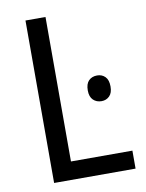

<svg xmlns="http://www.w3.org/2000/svg" viewBox="-82 -772 631 831"><g transform="rotate(-10 234.0 -357.0)"><path d="M88 0V-714H176V-79H446V0ZM352 -426Q373 -426 387 -412Q401 -398 401 -369Q401 -341 387 -327Q373 -313 352 -313Q330 -313 315.5 -327Q301 -341 301 -369Q301 -398 315 -412Q329 -426 352 -426Z"/></g></svg>

Font: Noto Sans SemiCondensed
Style: Regular
Weight: 400
Width: 4
Designer: Monotype Design Team
Foundry: Monotype Imaging Inc.
Version: Version 2.013; ttfautohint (v1.8.4.7-5d5b)